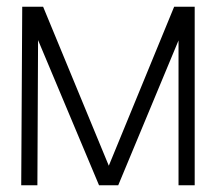

<svg xmlns="http://www.w3.org/2000/svg" viewBox="-20 -550 640 570"><path d="M43 0 46 -530H108L303 -58L497 -530H558V0H510V-430L331 0H274L93 -431L91 0Z"/></svg>

Font: Geist Mono ExtraLight
Style: Regular
Weight: 200
Monospace: yes
Designer: Basement.studio, Andrés Briganti, Mateo Zaragoza
Foundry: Basement.studio, Vercel, Andrés Briganti, Guido Ferreyra, Mateo Zaragoza
Version: Version 1.500; ttfautohint (v1.8.4.7-5d5b)